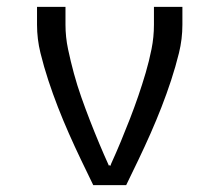

<svg xmlns="http://www.w3.org/2000/svg" viewBox="-20 -540 640 560"><path d="M252 0Q234 -37 216 -74.5Q198 -112 181 -150.5Q164 -189 149 -227.5Q134 -266 121 -305.5Q108 -345 98 -385.5Q88 -426 88 -468V-520H171V-468Q171 -432 178.5 -396.5Q186 -361 195.5 -326Q205 -291 217 -257Q229 -223 242 -189.5Q255 -156 269 -122.5Q283 -89 298 -56L300 -59L302 -56L304 -62Q319 -95 332.5 -127.5Q346 -160 359 -193.5Q372 -227 383.5 -260.5Q395 -294 405 -328Q415 -362 422 -397Q429 -432 429 -468V-520H512V-468Q512 -426 502 -385.5Q492 -345 479 -305.5Q466 -266 451 -227.5Q436 -189 419 -150.5Q402 -112 384 -74.5Q366 -37 348 0Z"/></svg>

Font: Zed Sans Extended
Style: Regular
Weight: 400
Width: 7
Designer: Belleve Invis
Foundry: Belleve Invis
Version: Version 1.0.0; ttfautohint (v1.8.4)